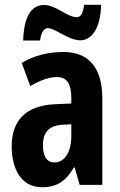

<svg xmlns="http://www.w3.org/2000/svg" viewBox="-20 -775 504 805"><path d="M77 -605H148C152 -641 166 -657 180 -657C212 -657 266 -606 317 -606C365 -606 402 -658 404 -755H333C328 -722 320 -703 302 -703C260 -703 217 -754 164 -754C93 -754 79 -667 77 -605ZM246 -557C180 -557 120 -541 71 -511L107 -414C151 -440 188 -452 219 -452C261 -452 279 -423 279 -363V-341L211 -338C94 -333 29 -275 29 -161C29 -73 65 10 156 10C220 10 257 -17 290 -73H293L314 0H409V-362C409 -491 352 -557 246 -557ZM242 -252 279 -254V-204C279 -137 250 -94 209 -94C177 -94 160 -118 160 -167C160 -221 187 -249 242 -252Z"/></svg>

Font: Noto Sans Armenian ExtraCondensed
Style: Regular
Weight: 400
Width: 2
Designer: Monotype Design Team
Foundry: Monotype Imaging Inc.
Version: Version 2.008